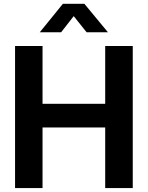

<svg xmlns="http://www.w3.org/2000/svg" viewBox="-20 -963 756 983"><path d="M57.1 0H197.8V-310.5H518.6V0H659.7V-727.5H518.6V-431.6H197.8V-727.5H57.1ZM293 -797.9 357.4 -880.4 423.3 -797.9H532.2V-798.3L412.1 -943.4H301.8L184.1 -798.3V-797.9Z"/></svg>

Font: Raveo Display Display SemiBold
Style: Regular
Weight: 600
Designer: Jakub Foglar, Rasmus Andersson (Inter)
Foundry: Jakubfoglar.com
Version: Version 1.100;Glyphs 3.2.3 (3260)